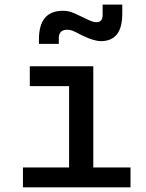

<svg xmlns="http://www.w3.org/2000/svg" viewBox="-20 -801 626 821"><path d="M78.1 0V-85H275.4V-432.6H107.4V-517.6H378.9V-85H538.1V0ZM146.5 -613.3V-632.8Q146.5 -754.9 249 -754.9Q268.6 -754.9 285.6 -748.8Q302.7 -742.7 321.3 -733.4Q345.7 -721.2 363 -713.6Q380.4 -706.1 392.6 -706.1Q418.9 -706.1 418.9 -737.3V-781.2H502.9V-742.2Q502.9 -625 411.1 -625Q397.5 -625 377.4 -630.9Q357.4 -636.7 331.5 -649.4Q315.4 -657.7 299.3 -665.8Q283.2 -673.8 267.6 -673.8Q231.4 -673.8 231.4 -637.7V-613.3Z"/></svg>

Font: Caskaydia Cove
Style: Regular
Weight: 400
Monospace: yes
Designer: Aaron Bell
Foundry: Saja Typeworks
Version: Version 4.300; ttfautohint (v1.8.3)